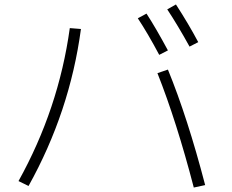

<svg xmlns="http://www.w3.org/2000/svg" viewBox="-20 -822 1040 861"><path d="M598 -740 637 -761Q678 -698 733 -596L694 -576Q643 -672 598 -740ZM730 -780 769 -802Q826 -714 869 -633L830 -613Q777 -709 730 -780ZM686 -494 733 -510Q821 -295 900 8L849 19Q772 -277 686 -494ZM343 -692Q293 -320 108 12L63 -10Q243 -334 293 -696Z"/></svg>

Font: M PLUS 1p Light
Style: Regular
Weight: 300
Version: Version 1.061